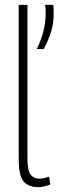

<svg xmlns="http://www.w3.org/2000/svg" viewBox="-20 -760 250 790"><path d="M93 -740V-109Q93 -56 106.5 -40.5Q120 -25 141 -25Q159 -25 182 -33L187 -1Q161 10 136 10Q99 10 78 -12.5Q57 -35 57 -107V-740ZM131 -558Q168 -631 168 -707Q168 -716 167.5 -724Q167 -732 165 -740H199Q200 -732 200.5 -723.5Q201 -715 201 -707Q201 -662 189.5 -627Q178 -592 160 -558Z"/></svg>

Font: Georama SemiCondensed ExtraLight
Style: Regular
Weight: 200
Width: 4
Designer: Jean-Baptiste Levee
Foundry: Production Type
Version: Version 1.000